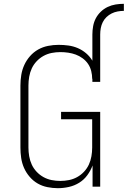

<svg xmlns="http://www.w3.org/2000/svg" viewBox="-20 -978 669 1006"><path d="M464 -797Q464 -819 468 -841Q472 -863 482 -882Q492 -901 508 -916.5Q524 -932 544 -941.5Q564 -951 585.5 -954.5Q607 -958 629 -958V-921Q613 -921 596.5 -918Q580 -915 565 -907.5Q550 -900 538 -888.5Q526 -877 518.5 -862Q511 -847 508 -830.5Q505 -814 505 -797ZM283 8Q256 8 228.5 2.5Q201 -3 177.5 -16.5Q154 -30 135.5 -51.5Q117 -73 106 -98Q95 -123 91 -150Q87 -177 87 -205V-530Q87 -558 91.5 -585.5Q96 -613 107.5 -638Q119 -663 137.5 -684Q156 -705 180 -718.5Q204 -732 231.5 -737.5Q259 -743 287 -743Q313 -743 338.5 -739.5Q364 -736 387.5 -726Q411 -716 431 -699Q451 -682 464 -660V-797H505V-549H464V-565H463Q463 -585 458 -605.5Q453 -626 441.5 -643Q430 -660 413 -672.5Q396 -685 377 -692Q358 -699 337.5 -702Q317 -705 296 -705Q273 -705 250.5 -700.5Q228 -696 208 -685Q188 -674 172 -657Q156 -640 146.5 -619.5Q137 -599 133 -576Q129 -553 129 -530V-205Q129 -182 133 -159Q137 -136 146.5 -115.5Q156 -95 172 -78Q188 -61 208 -50Q228 -39 250.5 -34.5Q273 -30 296 -30Q319 -30 341.5 -34.5Q364 -39 384 -50Q404 -61 420 -78Q436 -95 445.5 -115.5Q455 -136 459 -159Q463 -182 463 -205V-353H300V-392H505V0H465V-111Q455 -84 437.5 -60Q420 -36 395 -20.5Q370 -5 341 1.5Q312 8 283 8Z"/></svg>

Font: Iosevka Extralight Extended
Style: Regular
Weight: 200
Width: 7
Monospace: yes
Designer: Belleve Invis
Foundry: Belleve Invis
Version: Version 32.5.0; ttfautohint (v1.8.4)